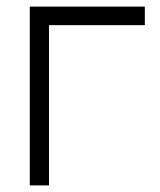

<svg xmlns="http://www.w3.org/2000/svg" viewBox="-20 -560 482 580"><path d="M128 0V-484H417.5V-540H70V0Z"/></svg>

Font: Vela Sans Light
Style: Regular
Weight: 300
Designer: Principal design: Mikhail Sharanda - project Manrope.
Design modification: Ravid Balaliev
Foundry: Mikhail Sharanda
Version: Version 1.001